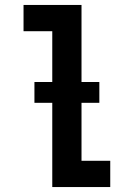

<svg xmlns="http://www.w3.org/2000/svg" viewBox="-20 -755 540 775"><path d="M191 0V-629H75V-735H309V-106H425V0ZM119 -340V-424H381V-340Z"/></svg>

Font: Iosevka SS01
Style: Bold
Weight: 700
Monospace: yes
Designer: Belleve Invis
Foundry: Belleve Invis
Version: 2.3.3; ttfautohint (v1.8.3)